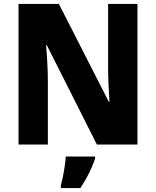

<svg xmlns="http://www.w3.org/2000/svg" viewBox="-20 -734 792 975"><path d="M678 0V-714H529V-391C529 -342 532 -271 536 -218H532L279 -714H74V0H223V-324C223 -375 219 -448 214 -504H218L472 0ZM463 72V61H314C312 100 300 169 289 207V221H388C421 172 445 123 463 72Z"/></svg>

Font: Noto Sans Georgian SemiCondensed ExtraBold
Style: Regular
Weight: 800
Width: 4
Designer: Monotype Design Team, Akaki Razmadze
Foundry: Google LLC
Version: Version 2.005